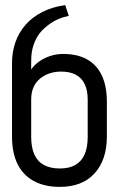

<svg xmlns="http://www.w3.org/2000/svg" viewBox="-20 -722 467 751"><path d="M227 -511Q201 -511 176.5 -503Q152 -495 132.5 -481Q113 -467 102 -450V-483Q102 -520 111.5 -547Q121 -574 136 -593Q151 -612 179 -631.5Q207 -651 249 -660L235 -702Q184 -695 144.5 -674.5Q105 -654 80 -625Q53 -594 40 -556Q27 -518 27 -475V-188Q27 -124 48.5 -80.5Q70 -37 112 -14Q154 9 214 9Q302 9 350 -44Q398 -97 398 -188V-323Q398 -385 378.5 -426.5Q359 -468 321 -489.5Q283 -511 227 -511ZM219 -442Q253 -442 276 -430Q299 -418 311 -393.5Q323 -369 323 -333V-186Q323 -145 311 -118Q299 -91 275 -77Q251 -63 214 -63Q177 -63 152 -76.5Q127 -90 114.5 -117.5Q102 -145 102 -186V-333Q102 -360 111 -380.5Q120 -401 136.5 -414.5Q153 -428 174 -435Q195 -442 219 -442Z"/></svg>

Font: Advent Pro Medium
Style: Regular
Weight: 500
Designer: VivaRado, Andreas Kalpakidis
Foundry: VivaRado, Andreas Kalpakidis
Version: Version 3.000